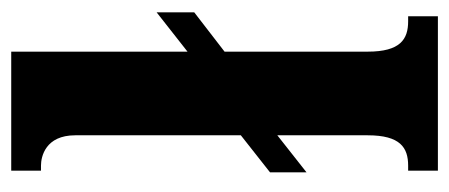

<svg xmlns="http://www.w3.org/2000/svg" viewBox="-249 -551 800 342"><g transform="rotate(-90 151.0 -380.0)"><path d="M18 0H293V-53H284C252 -53 230 -67 230 -125V-380L300 -434V-501L230 -446V-760H18V-707H27C43 -707 81 -699 81 -646V-351L15 -299V-234L81 -286V-125C81 -67 59 -53 27 -53H18Z"/></g></svg>

Font: Noto Serif Lao ExtraCondensed ExtraBold
Style: Regular
Weight: 800
Width: 2
Designer: Monotype Design Team
Foundry: Monotype Imaging Inc.
Version: Version 2.003